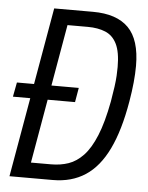

<svg xmlns="http://www.w3.org/2000/svg" viewBox="-51 -728 592 770"><g transform="rotate(5 245.5 -343.0)"><path d="M2 -319 13 -377H262L252 -319ZM16 0 136 -686H292Q388 -686 435.5 -638Q483 -590 483 -485Q483 -454 479.5 -418Q476 -382 469 -341Q449 -223 412.5 -147.5Q376 -72 321 -36Q266 0 190 0ZM97 -62H178Q216 -62 248 -73Q280 -84 307.5 -113Q335 -142 357 -195.5Q379 -249 395 -334Q401 -369 404.5 -394.5Q408 -420 409 -439.5Q410 -459 410 -474Q410 -534 394 -566.5Q378 -599 348 -611.5Q318 -624 277 -624H195Z"/></g></svg>

Font: Archivo ExtraCondensed Light
Style: Italic
Weight: 300
Width: 2
Italic angle: -10°
Designer: Hector Gatti
Foundry: Omnibus-Type
Version: Version 2.001